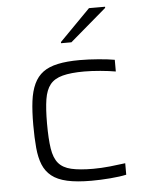

<svg xmlns="http://www.w3.org/2000/svg" viewBox="-53 -782 629 833"><g transform="rotate(-5 261.5 -365.5)"><path d="M312 8Q248 8 206 -1.5Q164 -11 139 -31Q114 -51 101.5 -81.5Q89 -112 85 -155.5Q81 -199 81 -255Q81 -315 86.5 -358.5Q92 -402 106.5 -433Q121 -464 146 -482.5Q171 -501 210.5 -509.5Q250 -518 306 -518Q345 -518 387.5 -514.5Q430 -511 458 -506V-455Q430 -460 391.5 -463.5Q353 -467 321 -467Q263 -467 227 -457.5Q191 -448 172.5 -425Q154 -402 147.5 -361Q141 -320 141 -256Q141 -189 147.5 -147Q154 -105 173 -82.5Q192 -60 228.5 -51.5Q265 -43 324 -43Q359 -43 397.5 -47Q436 -51 464 -55V-5Q437 1 394 4.5Q351 8 312 8ZM232 -598V-603L366 -739H436V-734L277 -598Z"/></g></svg>

Font: Saira Expanded Light
Style: Regular
Weight: 300
Width: 7
Designer: Hector Gatti with collaboration of the Omnibus-Type team
Foundry: Omnibus-Type
Version: Version 1.101